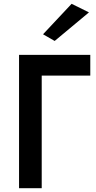

<svg xmlns="http://www.w3.org/2000/svg" viewBox="-20 -988 504 1008"><path d="M447 -923 356 -968 206 -808 267 -773ZM80 -700V0H199V-591H454V-700Z"/></svg>

Font: Jost Medium
Style: Regular
Weight: 500
Version: Version 3.710